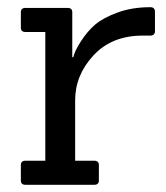

<svg xmlns="http://www.w3.org/2000/svg" viewBox="-20 -514 461 534"><path d="M242 0H51Q38 0 38 -12V-55Q38 -67 51 -67H106V-425H51Q38 -425 38 -437V-480Q38 -492 51 -492H168Q181 -492 181 -480V-355H184Q187 -371 205 -399Q223 -427 244.5 -445.5Q266 -464 306.5 -479Q347 -494 398 -494Q411 -494 411 -481V-428Q411 -415 398 -415H377Q291 -415 240 -360Q189 -305 189 -235V-67H242Q255 -67 255 -55V-12Q255 0 242 0Z"/></svg>

Font: Sanchez
Style: Regular
Weight: 400
Designer: Daniel Hernández
Foundry: LatinoType
Version: Version 1.001